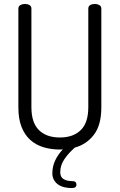

<svg xmlns="http://www.w3.org/2000/svg" viewBox="-20 -751 606 972"><path d="M427 -707Q427 -720 437 -725.5Q447 -731 460 -731Q472 -731 482.5 -725.5Q493 -720 493 -707V-208Q493 -118 455.5 -69Q418 -20 359 -4Q328 23 306.5 54Q285 85 285 121Q285 145 301.5 155.5Q318 166 347 166Q367 166 367 184Q367 192 361.5 196.5Q356 201 342 201Q324 201 306.5 197Q289 193 275.5 184Q262 175 253.5 160.5Q245 146 245 126Q245 92 259 62Q273 32 298 5Q294 5 290.5 5.5Q287 6 283 6Q239 6 200.5 -5.5Q162 -17 133.5 -42.5Q105 -68 89 -108.5Q73 -149 73 -208V-707Q73 -720 83.5 -725.5Q94 -731 106 -731Q119 -731 129 -725.5Q139 -720 139 -707V-208Q139 -130 177 -92.5Q215 -55 283 -55Q351 -55 389 -92.5Q427 -130 427 -208Z"/></svg>

Font: Dosis
Style: Book
Weight: 400
Designer: EdgarTolentino, PabloImpallari, IginoMarini
Foundry: EdgarTolentino, PabloImpallari, IginoMarini
Version: Version 1.007